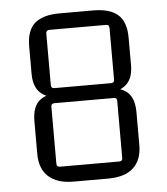

<svg xmlns="http://www.w3.org/2000/svg" viewBox="-49 -682 634 729"><g transform="rotate(-5 268.5 -317.5)"><path d="M334 3H203Q140 3 107 -27Q74 -57 74 -114V-238Q74 -297 105.5 -319.5Q137 -342 202 -341L210 -316Q147 -316 113 -339Q79 -362 79 -418V-523Q79 -584 110 -611Q141 -638 204 -638H333Q396 -638 427 -611Q458 -584 458 -523V-418Q458 -362 424 -339Q390 -316 327 -316L335 -341Q400 -342 431.5 -319.5Q463 -297 463 -238V-114Q463 -57 430.5 -27Q398 3 334 3ZM143 -70Q143 -58 156 -58H382Q394 -58 394 -70V-288Q394 -300 382 -300H156Q143 -300 143 -288ZM148 -369Q148 -357 161 -357H377Q389 -357 389 -369V-566Q389 -579 377 -579H161Q148 -579 148 -566Z"/></g></svg>

Font: Gemunu Libre ExtraLight Light
Style: Regular
Weight: 300
Version: Version 1.100